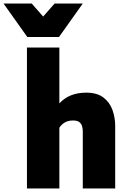

<svg xmlns="http://www.w3.org/2000/svg" viewBox="-103 -1070 718 1090"><path d="M551 0H367V-325Q367 -337 363.5 -351.5Q360 -366 348.5 -376Q337 -386 311 -386Q261 -386 234 -345V0H50V-800H234V-483Q290 -544 386 -544Q448 -544 484 -516.5Q520 -489 535.5 -445.5Q551 -402 551 -355ZM232 -860H52L-83 -1050H77L142 -976L207 -1050H367Z"/></svg>

Font: Tanohe Sans ExtraBold
Style: Regular
Weight: 800
Designer: Village Type and Design LLC & Cristiano Sobral
Foundry: Cooper Hewitt Smithsonian Design Museum
Version: Version 1.00;September 29, 2021;FontCreator 13.0.0.2655 64-b